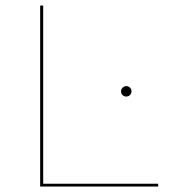

<svg xmlns="http://www.w3.org/2000/svg" viewBox="-20 -678 624 698"><path d="M555 -10V0H126V-658H137V-10ZM420 -346Q420 -354 426 -359.5Q432 -365 439 -365Q447 -365 452.5 -359.5Q458 -354 458 -346Q458 -338 452.5 -332.5Q447 -327 439 -327Q431 -327 425.5 -332.5Q420 -338 420 -346Z"/></svg>

Font: Ysabeau Infant Hairline
Style: Regular
Weight: 100
Designer: Christian Thalmann (Catharsis Fonts)
Version: Version 0.003